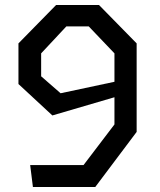

<svg xmlns="http://www.w3.org/2000/svg" viewBox="-20 -750 640 770"><path d="M377 -730 528 -576V-221L362 0H112L101 -88H315L439 -251V-360L190 -287L54 -413V-576L205 -730ZM145 -444 223 -376 439 -422V-536L336 -644H246L145 -536Z"/></svg>

Font: Moralerspace Krypton JPDOC
Style: Regular
Weight: 400
Version: v0.0.6; ttfautohint (v1.8.4.7-5d5b-dirty) -l 6 -r 45 -G 200 